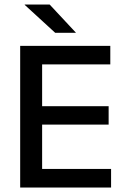

<svg xmlns="http://www.w3.org/2000/svg" viewBox="-20 -846 568 866"><path d="M170 0H71V-639H170ZM481 0H100.5V-84H481ZM470 -284H128V-367H470ZM477.5 -555.5H100V-639H477.5ZM322 -699 204 -825.5H91.5V-824L229 -698H322Z"/></svg>

Font: Anek Malayalam Medium
Style: Regular
Weight: 500
Designer: Maithili Shingre (Malayalam) & Yesha Goshar (Latin)
Foundry: Ek Type
Version: Version 1.003